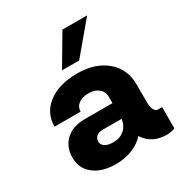

<svg xmlns="http://www.w3.org/2000/svg" viewBox="-176 -879 964 1018"><g transform="rotate(-30 305.5 -370.0)"><path d="M502.4 -750 346.2 -564H241.2L351.1 -750ZM577.6 -129.9H603.5V0Q578.6 9.8 553.7 9.8Q462.4 9.8 417.5 -60.1Q388.2 -26.9 342.3 -8.5Q296.4 9.8 241.2 9.8Q157.7 9.8 107.7 -29.3Q57.6 -68.4 57.6 -133.8Q57.6 -200.7 100.1 -240.2Q142.6 -279.8 214.8 -279.8H386.2V-317.4Q386.2 -350.1 362.5 -369.4Q338.9 -388.7 301.3 -388.7Q263.7 -388.7 240.5 -371.6Q217.3 -354.5 217.3 -325.2H57.6Q57.6 -409.2 124.3 -459.5Q190.9 -509.8 301.3 -509.8Q411.6 -509.8 479 -453.1Q546.4 -396.5 546.4 -301.3V-194.8Q546.4 -164.6 554.9 -147.2Q563.5 -129.9 577.6 -129.9ZM286.1 -97.7Q328.1 -97.7 354.7 -120.8Q381.3 -144 386.2 -183.6H270Q246.6 -183.6 232.7 -171.9Q218.8 -160.2 218.8 -140.1Q218.8 -120.6 237.1 -109.1Q255.4 -97.7 286.1 -97.7Z"/></g></svg>

Font: Now Alt
Style: Bold
Weight: 700
Designer: Alfredo Marco Pradil
Foundry: Alfredo Marco Pradil
Version: Version 1.002;PS 001.002;hotconv 1.0.88;makeotf.lib2.5.64775